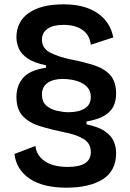

<svg xmlns="http://www.w3.org/2000/svg" viewBox="-20 -695 602 888"><path d="M287 173Q178 173 116.5 131Q55 89 47 17L144 -20Q148 23 186.5 50Q225 77 294 77Q400 77 400 8Q400 -32 366 -52.5Q332 -73 274 -84Q215 -96 165 -111.5Q115 -127 85.5 -158Q56 -189 56 -247Q56 -298 86 -334Q116 -370 193 -382V-393Q138 -404 108 -424.5Q78 -445 67 -471Q56 -497 56 -522Q56 -595 113 -635Q170 -675 274 -675Q371 -675 430.5 -634.5Q490 -594 504 -522L400 -488Q395 -533 361.5 -556.5Q328 -580 274 -580Q226 -580 200 -562Q174 -544 174 -512Q174 -471 212.5 -451.5Q251 -432 308 -420Q370 -408 417 -392.5Q464 -377 490.5 -347Q517 -317 517 -261Q517 -231 506 -206Q495 -181 466 -162Q437 -143 380 -133V-120Q437 -108 466.5 -87Q496 -66 506.5 -40.5Q517 -15 517 13Q517 95 455.5 134Q394 173 287 173ZM297 -176Q344 -176 372 -193.5Q400 -211 400 -246Q400 -272 386.5 -288.5Q373 -305 352.5 -314Q332 -323 310 -326.5Q288 -330 271 -330Q227 -330 200.5 -312Q174 -294 174 -258Q174 -224 194.5 -206.5Q215 -189 244 -182.5Q273 -176 297 -176Z"/></svg>

Font: Bricolage Grotesque 10pt SemiBold
Style: Regular
Weight: 600
Designer: Mathieu Triay
Foundry: Atelier Triay
Version: Version 1.000; ttfautohint (v1.8.4.7-5d5b);gftools[0.9.29]